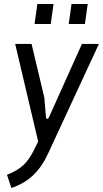

<svg xmlns="http://www.w3.org/2000/svg" viewBox="-20 -720 515 961"><path d="M37 221 15 155Q68 134 97.5 106Q127 78 151 29L171 -12L56 -500H138L202 -231L210 -133Q211 -125 216 -125Q221 -125 225 -133L390 -500H475L220 50Q190 115 146 157Q102 199 37 221ZM324 -600 338 -700H419L405 -600ZM153 -600 167 -700H248L234 -600Z"/></svg>

Font: Finlandica
Style: Italic
Weight: 400
Italic angle: -8°
Designer: Niklas Ekholm, Juho Hiilivirta, Jaakko Suomalainen
Foundry: Helsinki Type Studio
Version: Version 1.064